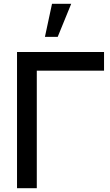

<svg xmlns="http://www.w3.org/2000/svg" viewBox="-20 -995 580 1015"><path d="M356.5 -975H255L217.5 -800H285ZM174.5 0H70V-720H530V-621.5H174.5Z"/></svg>

Font: Hauora SemiBold
Style: Regular
Weight: 600
Designer: Wayne Shih
Foundry: WCYS
Version: Version 1.001